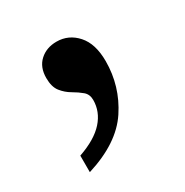

<svg xmlns="http://www.w3.org/2000/svg" viewBox="-81 -192 397 413"><g transform="rotate(-30 117.0 14.5)"><path d="M31 113Q74 98 94.5 75Q115 52 115 23Q115 9 105.5 1Q96 -7 83 -14.5Q70 -22 60.5 -34Q51 -46 51 -68Q51 -95 67.5 -110Q84 -125 109 -125Q139 -125 159.5 -102Q180 -79 180 -36Q180 26 146 77.5Q112 129 31 154Z"/></g></svg>

Font: Noto Serif Myanmar SemiCondensed
Style: Regular
Weight: 400
Width: 4
Designer: Ben Mitchell and the Monotype Design Team
Foundry: Monotype Imaging Inc.
Version: Version 2.106; ttfautohint (v1.8.4.7-5d5b)